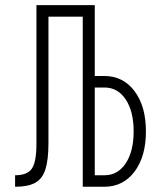

<svg xmlns="http://www.w3.org/2000/svg" viewBox="-20 -713 626 733"><path d="M37.6 0V-43.9Q84.5 -43.9 101.8 -69.6Q119.1 -95.2 119.1 -163.6V-693.4H341.8V-422.9H377.9Q450.2 -422.9 493.7 -365Q537.1 -307.1 537.1 -211.4Q537.1 -115.7 493.7 -57.9Q450.2 0 377.9 0H295.9V-649.4H165V-167Q165 -103 153.3 -66.4Q141.6 -29.8 114 -14.9Q86.4 0 37.6 0ZM341.8 -43.9H378.9Q429.7 -43.9 460 -89.6Q490.2 -135.3 490.2 -211.4Q490.2 -287.6 460 -333.3Q429.7 -378.9 378.9 -378.9H341.8Z"/></svg>

Font: Cascadia Mono NF ExtraLight
Style: Regular
Weight: 200
Monospace: yes
Designer: Aaron Bell
Foundry: Saja Typeworks
Version: Version 2404.023; ttfautohint (v1.8.4)